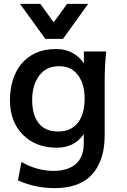

<svg xmlns="http://www.w3.org/2000/svg" viewBox="-20 -766 652 988"><path d="M279.3 -89.4Q316.9 -89.4 342.8 -103Q368.7 -116.7 384.8 -139.9Q400.9 -163.1 408.2 -193.6Q415.5 -224.1 415.5 -257.8Q415.5 -333.5 381.3 -379.4Q347.2 -425.3 283.7 -425.3Q217.3 -425.3 181.6 -376.5Q145.5 -327.6 145.5 -252.4Q145.5 -174.3 179.2 -131.8Q212.9 -89.4 279.3 -89.4ZM261.7 202.1Q161.1 202.1 72.3 162.1L90.3 67.4Q169.9 113.3 255.9 113.3Q329.6 113.3 370.4 77.6Q411.1 42 411.1 -28.8V-76.2Q363.3 -5.9 272 -5.9Q164.6 -5.9 98.1 -72.3Q31.2 -139.2 31.2 -251.5Q31.2 -305.7 45.9 -353.5Q60.5 -401.4 89.8 -437Q119.1 -472.7 163.3 -493.2Q207.5 -513.7 266.6 -513.7Q318.4 -513.7 354.5 -492.9Q390.6 -472.2 411.6 -439.5V-501H526.4Q522.5 -462.9 520.5 -424.1Q518.6 -385.3 518.6 -345.7V-71.8Q518.6 -28.8 511.7 8.5Q504.9 45.9 486.8 82.5Q469.2 119.1 440.9 144.5Q412.6 170.9 367.2 186.5Q321.8 202.1 261.7 202.1ZM213.4 -565.9 83 -746.1H187.5L256.3 -650.9L325.2 -746.1H433.6L304.2 -565.9Z"/></svg>

Font: Ride Light
Style: Bold
Weight: 600
Version: Version 3.000